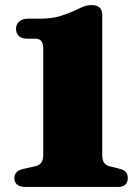

<svg xmlns="http://www.w3.org/2000/svg" viewBox="-20 -735 552 755"><path d="M86.5 -583H117Q134.5 -583 142.2 -574Q150 -565 150 -540V-125.5Q150 -105.5 142.2 -95.2Q134.5 -85 120 -81.5L70 -70.5Q36.5 -62.5 36.5 -34.5Q36.5 -18.5 47.2 -9.2Q58 0 80.5 0H444Q463.5 0 473 -9.2Q482.5 -18.5 482.5 -34.5Q482.5 -63 454.5 -70L410 -81.5Q396.5 -85 389.2 -95.2Q382 -105.5 382 -125.5V-675.5Q382 -715 341.5 -715Q329 -715 317.8 -712.2Q306.5 -709.5 293 -702.5Q251.5 -682.5 217.5 -672Q183.5 -661.5 134.5 -661.5H89.5Q68 -661.5 55.5 -650.2Q43 -639 43 -622Q43 -605 53.5 -594Q64 -583 86.5 -583Z"/></svg>

Font: Fraunces
Style: Regular
Weight: 900
Version: Version 1.000;[b76b70a41]